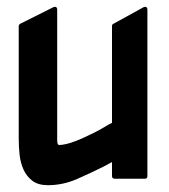

<svg xmlns="http://www.w3.org/2000/svg" viewBox="-20 -525 495 564"><path d="M413 -8Q413 0 406 0H317Q309 0 309 -8V-49L283 -35Q249 -18 207 0.5Q165 19 121 19Q92 19 75 6Q58 -7 49 -27Q40 -47 37.5 -71Q35 -95 35 -116V-449Q35 -451 36.5 -452.5Q38 -454 39 -455L137 -504Q142 -506 145 -504Q148 -502 148 -497V-114Q148 -109 149 -104Q150 -99 155 -99Q170 -100 187.5 -105.5Q205 -111 222.5 -119Q240 -127 257 -135.5Q274 -144 287 -152Q295 -157 299.5 -159.5Q304 -162 309 -164V-449Q309 -453 313 -455L402 -504Q407 -506 410 -504Q413 -502 413 -497Z"/></svg>

Font: RonaldsonGothic
Style: Regular
Weight: 400
Designer: Mr. Robertson for MacKellar, Smiths & Jordan Co. Philadelphia
Foundry: CAT-Fonts Peter Wiegel
Version: Version 1.000